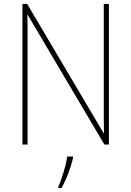

<svg xmlns="http://www.w3.org/2000/svg" viewBox="-20 -734 667 975"><path d="M533 0H510L121 -658H119Q120 -623 120 -591Q120 -559 120 -519V0H94V-714H118L506 -58H508Q507 -95 507 -132.5Q507 -170 507 -200V-714H533ZM351 68Q342 106 327 146Q312 186 292 221H276V214Q284 197 293.5 169Q303 141 311 111.5Q319 82 321 61H351Z"/></svg>

Font: Noto Sans Telugu SemiCondensed Thin
Style: Regular
Weight: 100
Width: 4
Designer: Jelle Bosma - Monotype Design Team
Foundry: Monotype Imaging Inc.
Version: Version 2.005; ttfautohint (v1.8.4.7-5d5b)